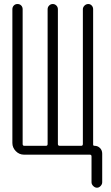

<svg xmlns="http://www.w3.org/2000/svg" viewBox="-20 -750 540 931"><path d="M96.7 0Q73.2 0 56.6 -17.1Q40 -34.2 40 -56.6V-705.1Q40 -715.8 46.9 -723.1Q53.7 -730.5 64.9 -730.5Q76.2 -730.5 83 -723.1Q89.8 -715.8 89.8 -705.1V-51.8Q89.8 -43 97.7 -43H203.1Q210.9 -43 210.9 -51.8V-705.1Q210.9 -715.8 218.3 -723.1Q225.6 -730.5 235.8 -730.5Q246.1 -730.5 253.4 -723.1Q260.7 -715.8 260.7 -705.1V-51.8Q260.7 -43 269.5 -43H374Q381.8 -43 381.8 -51.8V-705.1Q381.8 -714.8 389.6 -722.7Q397.5 -730.5 408.2 -730.5Q418 -730.5 424.8 -723.1Q431.6 -715.8 431.6 -705.1V-48.8Q431.6 -43 438.5 -43Q454.1 -43 464.8 -32.2Q475.6 -21.5 475.6 -4.9V133.8Q475.6 143.6 467.8 151.9Q460 160.2 450.2 160.2Q440.4 160.2 432.1 151.9Q423.8 143.6 423.8 133.8V8.8Q423.8 0 416 0Z"/></svg>

Font: Rounded-X Mgen+ 1mn light
Style: Regular
Weight: 200
Designer: [Source Han Sans]
Ryoko NISHIZUKA  (kana & ideographs); Paul D. Hunt (Latin, Greek & Cyrillic); Wenlong ZHANG  (bopomofo
Version: Version 1.059.20150602